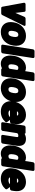

<svg xmlns="http://www.w3.org/2000/svg" viewBox="1922 -2750 876 4760"><g transform="rotate(90 2360.0 -370.0)"><path d="M300 -313 273 -538C271 -552 260 -566 242 -566H94C36 -566 50 -516 50 -516L147 12C149 25 162 38 179 38H313C327 38 346 28 353 12L614 -516C642 -571 586 -566 586 -566H438C424 -566 405 -555 397 -538Z M534 -269 532 -259C525 -217 525 -178 532 -140C552 -32 633 48 774 48C818 48 859 41 899 24C1009 -21 1087 -122 1108 -259L1110 -269C1117 -312 1116 -351 1110 -388C1090 -496 1010 -576 869 -576C825 -576 784 -569 744 -552C635 -507 555 -406 534 -269ZM894 -269 892 -259C880 -179 852 -142 803 -142C751 -142 735 -178 748 -259L750 -269C762 -348 791 -386 840 -386C890 -386 906 -348 894 -269Z M1260 38C1276 38 1299 23 1303 0L1419 -750C1421 -766 1411 -788 1388 -788H1247C1231 -788 1207 -773 1203 -750L1087 0C1085 16 1096 38 1119 38Z M1673 18C1678 29 1689 38 1703 38H1830C1846 38 1870 23 1874 0L1990 -750C1992 -766 1981 -788 1958 -788H1817C1801 -788 1778 -773 1774 -750L1744 -556C1721 -568 1691 -576 1656 -576C1618 -576 1580 -567 1547 -551C1442 -502 1383 -394 1363 -268L1362 -258C1349 -173 1359 -98 1391 -44C1421 7 1475 48 1559 48C1602 48 1640 37 1673 18ZM1714 -359 1684 -169C1670 -152 1655 -142 1624 -142C1580 -142 1566 -178 1578 -258L1579 -268C1591 -348 1618 -386 1663 -386C1694 -386 1707 -376 1714 -359Z M1927 -269 1925 -259C1918 -217 1918 -178 1925 -140C1945 -32 2026 48 2167 48C2211 48 2252 41 2292 24C2402 -21 2480 -122 2501 -259L2503 -269C2510 -312 2509 -351 2503 -388C2483 -496 2403 -576 2262 -576C2218 -576 2177 -569 2137 -552C2028 -507 1948 -406 1927 -269ZM2287 -269 2285 -259C2273 -179 2245 -142 2196 -142C2144 -142 2128 -178 2141 -259L2143 -269C2155 -348 2184 -386 2233 -386C2283 -386 2299 -348 2287 -269Z M2713 -180H2884C2860 -156 2831 -142 2785 -142C2745 -142 2724 -156 2713 -180ZM2953 -180H2999C3015 -180 3038 -195 3042 -218L3051 -278C3058 -320 3058 -360 3053 -396C3037 -501 2960 -576 2827 -576C2784 -576 2743 -567 2705 -552C2594 -506 2516 -401 2495 -265L2492 -246C2486 -207 2486 -169 2495 -134C2519 -28 2605 48 2746 48C2855 48 2941 3 2999 -63C3011 -77 3014 -97 3004 -110ZM2845 -352H2738C2752 -375 2768 -386 2797 -386C2832 -386 2843 -375 2845 -352Z M3338 -386C3379 -386 3383 -381 3376 -337L3324 0C3322 16 3333 38 3356 38H3497C3513 38 3536 23 3540 0L3592 -336C3613 -469 3572 -576 3425 -576C3378 -576 3335 -563 3298 -543C3295 -554 3284 -566 3268 -566H3135C3119 -566 3096 -551 3092 -528L3010 0C3008 16 3018 38 3041 38H3182C3198 38 3222 23 3226 0L3282 -361C3295 -375 3312 -386 3338 -386Z M3901 18C3906 29 3917 38 3931 38H4058C4074 38 4098 23 4102 0L4218 -750C4220 -766 4209 -788 4186 -788H4045C4029 -788 4006 -773 4002 -750L3972 -556C3949 -568 3919 -576 3884 -576C3846 -576 3808 -567 3775 -551C3670 -502 3611 -394 3591 -268L3590 -258C3577 -173 3587 -98 3619 -44C3649 7 3703 48 3787 48C3830 48 3868 37 3901 18ZM3942 -359 3912 -169C3898 -152 3883 -142 3852 -142C3808 -142 3794 -178 3806 -258L3807 -268C3819 -348 3846 -386 3891 -386C3922 -386 3935 -376 3942 -359Z M4376 -180H4547C4523 -156 4494 -142 4448 -142C4408 -142 4387 -156 4376 -180ZM4616 -180H4662C4678 -180 4701 -195 4705 -218L4714 -278C4721 -320 4721 -360 4716 -396C4700 -501 4623 -576 4490 -576C4447 -576 4406 -567 4368 -552C4257 -506 4179 -401 4158 -265L4155 -246C4149 -207 4149 -169 4158 -134C4182 -28 4268 48 4409 48C4518 48 4604 3 4662 -63C4674 -77 4677 -97 4667 -110ZM4508 -352H4401C4415 -375 4431 -386 4460 -386C4495 -386 4506 -375 4508 -352Z"/></g></svg>

Font: Asimov Print
Style: EIt
Weight: 500
Designer: Google
Version: Version 2.000980; 2014